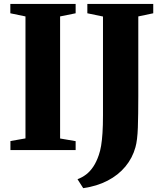

<svg xmlns="http://www.w3.org/2000/svg" viewBox="-20 -763 835 976"><path d="M109.5 -59.5V-679.5L32.5 -695.5V-743H364.5V-695.5L285.5 -679.5V-59L364.5 -45.5V0H33V-46ZM374 148Q398 139 418 123.8Q438 108.5 454.2 84.2Q470.5 60 482.5 24.5Q489.5 4.5 494 -22.2Q498.5 -49 501 -87Q503.5 -125 503.5 -177.5V-679L424 -695.5V-743H759V-695.5L683 -679.5V-275Q683 -180.5 680.8 -115Q678.5 -49.5 668.5 -14.5Q653.5 40 617.5 83.5Q581.5 127 527.2 155.2Q473 183.5 403 193.5Z"/></svg>

Font: Merriweather 72pt Black
Style: Regular
Weight: 900
Version: Version 2.100